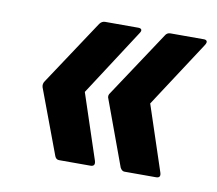

<svg xmlns="http://www.w3.org/2000/svg" viewBox="-50 -494 524 463"><g transform="rotate(10 212.0 -263.0)"><path d="M121.1 -89.4Q113.9 -89.4 110.7 -97.2L51.5 -255.6Q49.1 -263.8 54.3 -271L159.3 -429.6Q164.7 -437.1 172.7 -437.1H253.8Q260 -437.1 261.7 -433.9Q263.4 -430.6 259 -424.4L153.8 -262.2L206.8 -102.4Q210.4 -89.4 198 -89.4ZM281.2 -89.4Q275.2 -89.4 270.8 -97.2L212.6 -255.6Q208.6 -263.4 215 -271L320 -429.6Q324.2 -437.1 332.8 -437.1H414.5Q420.1 -437.1 421.8 -433.9Q423.5 -430.6 419.7 -424.4L313.9 -262.2L366.9 -102.4Q371.1 -89.4 358.7 -89.4Z"/></g></svg>

Font: Sofia Sans Condensed
Style: Italic
Weight: 400
Italic angle: -9°
Designer: Botio Nikoltchev, Ani Petrova
Foundry: lettersoup
Version: Version 4.101